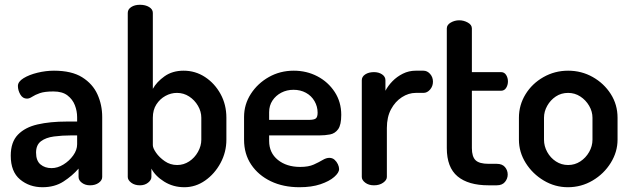

<svg xmlns="http://www.w3.org/2000/svg" viewBox="-20 -776 2642 804"><path d="M158 8Q103 8 64 -24.5Q25 -57 25 -124Q25 -181 55 -212Q85 -243 137.5 -255Q190 -267 259 -267H303V-285Q303 -311 293.5 -335.5Q284 -360 262.5 -376.5Q241 -393 204 -393Q167 -393 147 -386Q127 -379 115 -371Q103 -363 93 -363Q75 -363 65 -380.5Q55 -398 55 -416Q55 -434 78.5 -448.5Q102 -463 137 -471.5Q172 -480 206 -480Q280 -480 324 -452.5Q368 -425 388 -381Q408 -337 408 -286V-35Q408 -21 393.5 -10.5Q379 0 357 0Q337 0 323 -10.5Q309 -21 309 -35V-70Q283 -40 246 -16Q209 8 158 8ZM196 -72Q221 -72 245.5 -87Q270 -102 286.5 -125Q303 -148 303 -172V-209H278Q240 -209 206 -204.5Q172 -200 151.5 -184.5Q131 -169 131 -137Q131 -103 149.5 -87.5Q168 -72 196 -72Z M752 8Q705 8 667.5 -15.5Q630 -39 614 -70V-35Q614 -22 600 -11Q586 0 566 0Q544 0 529.5 -11Q515 -22 515 -35V-722Q515 -737 529.5 -746.5Q544 -756 566 -756Q589 -756 604.5 -746.5Q620 -737 620 -722V-404Q636 -433 669 -456.5Q702 -480 749 -480Q798 -480 838.5 -453.5Q879 -427 903.5 -382.5Q928 -338 928 -283V-191Q928 -139 903.5 -93.5Q879 -48 839 -20Q799 8 752 8ZM722 -85Q749 -85 772 -100Q795 -115 809 -140Q823 -165 823 -191V-283Q823 -309 809 -333Q795 -357 772 -372Q749 -387 721 -387Q696 -387 673 -374.5Q650 -362 635 -339Q620 -316 620 -283V-168Q620 -156 633.5 -136.5Q647 -117 670 -101Q693 -85 722 -85Z M1234 8Q1166 8 1114 -17Q1062 -42 1032 -86.5Q1002 -131 1002 -191V-286Q1002 -339 1030.5 -383Q1059 -427 1106 -453.5Q1153 -480 1210 -480Q1264 -480 1309 -456.5Q1354 -433 1381.5 -391Q1409 -349 1409 -295Q1409 -253 1396 -235Q1383 -217 1362 -213Q1341 -209 1318 -209H1107V-186Q1107 -136 1143.5 -106.5Q1180 -77 1237 -77Q1272 -77 1294 -87Q1316 -97 1331 -106Q1346 -115 1359 -115Q1372 -115 1381 -107Q1390 -99 1395 -88Q1400 -77 1400 -68Q1400 -53 1379.5 -35Q1359 -17 1322 -4.5Q1285 8 1234 8ZM1107 -274H1273Q1295 -274 1302.5 -280Q1310 -286 1310 -304Q1310 -330 1297 -352.5Q1284 -375 1261 -387.5Q1238 -400 1209 -400Q1181 -400 1158 -388Q1135 -376 1121 -355Q1107 -334 1107 -306Z M1546 0Q1524 0 1509.5 -11Q1495 -22 1495 -35V-440Q1495 -455 1509.5 -464.5Q1524 -474 1546 -474Q1566 -474 1580 -464.5Q1594 -455 1594 -440V-396Q1605 -417 1623.5 -436Q1642 -455 1667 -467.5Q1692 -480 1721 -480H1753Q1769 -480 1781 -466.5Q1793 -453 1793 -434Q1793 -415 1781 -401Q1769 -387 1753 -387H1721Q1691 -387 1663 -369Q1635 -351 1617.5 -318.5Q1600 -286 1600 -240V-35Q1600 -22 1584.5 -11Q1569 0 1546 0Z M2026 0Q1941 0 1896 -37.5Q1851 -75 1851 -156V-657Q1851 -672 1867.5 -681.5Q1884 -691 1903 -691Q1922 -691 1939 -681.5Q1956 -672 1956 -657V-474H2078Q2092 -474 2099.5 -462Q2107 -450 2107 -435Q2107 -420 2099.5 -408Q2092 -396 2078 -396H1956V-156Q1956 -120 1971.5 -105Q1987 -90 2026 -90H2060Q2083 -90 2094.5 -76.5Q2106 -63 2106 -45Q2106 -28 2094.5 -14Q2083 0 2060 0Z M2358 8Q2304 8 2257 -20Q2210 -48 2181.5 -93.5Q2153 -139 2153 -191V-283Q2153 -336 2180.5 -381Q2208 -426 2255.5 -453Q2303 -480 2359 -480Q2415 -480 2462 -453.5Q2509 -427 2537.5 -382.5Q2566 -338 2566 -283V-191Q2566 -140 2537.5 -94Q2509 -48 2461.5 -20Q2414 8 2358 8ZM2359 -85Q2387 -85 2410 -100Q2433 -115 2447 -139.5Q2461 -164 2461 -191V-283Q2461 -309 2447 -333Q2433 -357 2410 -372Q2387 -387 2359 -387Q2330 -387 2307.5 -372Q2285 -357 2271.5 -333Q2258 -309 2258 -283V-191Q2258 -164 2271.5 -139.5Q2285 -115 2308 -100Q2331 -85 2359 -85Z"/></svg>

Font: Dosis ExtraLight SemiBold
Style: Regular
Weight: 600
Version: Version 3.001; ttfautohint (v1.8.2)